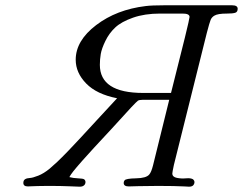

<svg xmlns="http://www.w3.org/2000/svg" viewBox="-20 -703 915 723"><path d="M67.9 -14.2Q67.9 -23.9 74.5 -28.1Q81.1 -32.2 92 -32.7Q103 -33.2 124 -41.5Q145 -49.8 167 -67.9Q180.2 -79.1 195.6 -93.5Q210.9 -107.9 236.6 -134.5Q262.2 -161.1 281.5 -182.1Q300.8 -203.1 345.5 -251.5Q390.1 -299.8 420.9 -333Q343.8 -348.1 304.4 -388.7Q265.1 -429.2 265.1 -478Q265.1 -549.8 342 -608.4Q418.9 -667 528.8 -680.2Q551.8 -683.1 598.1 -683.1H854Q875 -683.1 875 -669.9Q875 -657.7 865.5 -654.8Q856 -651.9 835 -651.9H834Q799.8 -651.9 787.1 -644Q777.3 -638.2 773.2 -628.2Q769 -618.2 758.8 -579.1L634.8 -82Q628.9 -54.2 628.9 -49.8Q628.9 -36.6 646 -33.2Q663.1 -29.8 680.7 -31.5Q698.2 -33.2 707 -27.8Q716.8 -19 709 -6.8Q704.1 0 691.9 0Q689 0 673.6 -1Q658.2 -2 632.1 -2.4Q606 -2.9 575.2 -2.9Q536.1 -2.9 501 -2Q465.8 -1 464.8 -1Q445.8 -1 445.8 -14.2Q445.8 -20 449.2 -23.9Q454.1 -30.8 492.4 -31.5Q530.8 -32.2 542 -45.9Q549.8 -54.7 556.2 -80.1L617.2 -327.1H516.1Q503.9 -327.1 499 -323.5Q494.1 -319.8 475.1 -299.8Q445.3 -266.6 399.2 -216.8Q353 -167 333.5 -146Q314 -125 290 -97.9Q266.1 -70.8 255.6 -57.4Q245.1 -43.9 241.2 -36.1Q255.4 -32.2 273.7 -31.5Q292 -30.8 296.9 -27.8Q302.7 -22.9 301.8 -15.4Q300.8 -7.8 294.9 -3.9Q290 0 279.8 0Q274.9 0 241.5 -1.5Q208 -2.9 168.9 -2.9H158.2Q139.2 -2.9 122.6 -2.4Q106 -2 96.4 -1.5Q86.9 -1 85 -1Q67.9 -1 67.9 -14.2ZM356 -459Q356 -353 519 -353H624Q693.8 -627.9 693.8 -639.2Q693.8 -652.3 666 -651.9H583Q524.9 -651.9 481 -636.5Q437 -621.1 414.1 -599.6Q391.1 -578.1 377 -549.1Q362.8 -520 359.4 -499.5Q356 -479 356 -459Z"/></svg>

Font: CMU Classical Serif
Style: Italic
Weight: 500
Italic angle: -14.04°
Version: Version 0.7.0